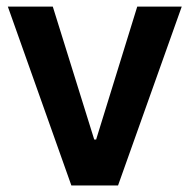

<svg xmlns="http://www.w3.org/2000/svg" viewBox="-20 -566 579 586"><path d="M534.7 -545.9 340.3 0H197.8L3.9 -545.9H141.1L267.6 -140.1H273.4L398.9 -545.9Z"/></svg>

Font: Inter Tight SemiBold
Style: Regular
Weight: 600
Designer: Rasmus Andersson
Foundry: rsms
Version: Version 3.004; ttfautohint (v1.8.4.7-5d5b)